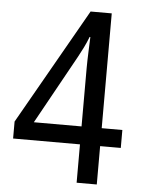

<svg xmlns="http://www.w3.org/2000/svg" viewBox="-51 -737 574 778"><g transform="rotate(5 236.0 -348.0)"><path d="M456 -156V-229H372V-696H286L18 -225V-156H290V0H372V-156ZM290 -229H96L251 -509C264 -533 280 -563 291 -593H294C293 -560 290 -508 290 -465Z"/></g></svg>

Font: Noto Sans Kannada Condensed
Style: Regular
Weight: 400
Width: 3
Designer: Jelle Bosma - Monotype Design Team
Foundry: Monotype Imaging Inc.
Version: Version 2.005